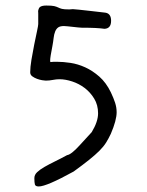

<svg xmlns="http://www.w3.org/2000/svg" viewBox="-20 -568 531 693"><path d="M380 -85Q372 -68 363 -53.5Q354 -39 339 -24Q324 -9 301.5 9Q279 27 246 51Q148 105 120 105Q108 105 106 98Q104 91 104 75Q104 63 114 53.5Q124 44 140.5 34.5Q157 25 178.5 14.5Q200 4 222 -8Q237 -10 267 -43L311 -91Q334 -129 334 -159Q334 -189 320 -212Q306 -235 285.5 -250.5Q265 -266 240.5 -274Q216 -282 195 -282Q183 -282 170.5 -279.5Q158 -277 145 -277Q141 -277 132 -278.5Q123 -280 113.5 -283.5Q104 -287 96.5 -292.5Q89 -298 89 -307Q89 -325 93.5 -352.5Q98 -380 103.5 -407Q109 -434 113.5 -455Q118 -476 118 -481V-531Q117 -531 117 -516Q117 -537 124 -542.5Q131 -548 147 -548Q167 -548 175.5 -546Q184 -544 190 -541Q196 -538 203.5 -536Q211 -534 230 -534Q235 -534 237 -534.5Q239 -535 243 -535Q246 -535 265.5 -533Q285 -531 306.5 -528.5Q328 -526 345.5 -524Q363 -522 362 -522Q381 -518 381 -493Q381 -465 357 -464Q344 -466 324 -467Q304 -468 275 -468Q270 -468 261.5 -469Q253 -470 243 -471Q233 -472 224.5 -473Q216 -474 211 -474Q197 -474 190 -469Q183 -464 179 -454Q175 -444 173.5 -430.5Q172 -417 169 -401Q161 -361 161 -350Q161 -345 162 -344Q168 -345 174 -345Q180 -345 186 -345Q208 -345 234.5 -341Q261 -337 287.5 -325Q314 -313 338.5 -291.5Q363 -270 380 -235Q390 -214 395.5 -197Q401 -180 401 -163Q401 -134 380 -85Z"/></svg>

Font: Gaegu
Style: Accents-Regular
Weight: 400
Designer: JIKJI
Foundry: JIKJI
Version: Version 1.00